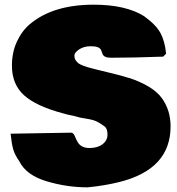

<svg xmlns="http://www.w3.org/2000/svg" viewBox="-20 -781 765 832"><path d="M30.3 -201.7 288.6 -206.1Q298.3 -206.1 304.9 -189.5Q311.5 -172.9 317.9 -163.1Q333 -139.6 367.9 -139.6Q402.8 -139.6 424.3 -156Q445.8 -172.4 445.8 -198.2Q445.8 -224.1 432.6 -233.6Q419.4 -243.2 403.8 -252.2Q388.2 -261.2 357.7 -266.1Q327.1 -271 324.2 -272H325.2L297.4 -279.3Q270.5 -284.2 252.4 -290Q135.7 -321.3 83.7 -368.7Q31.7 -416 31.7 -496.1Q31.7 -554.2 53.2 -600.6Q74.7 -647 109.4 -676.3Q209.5 -760.7 385.7 -760.7Q525.9 -760.7 606 -710H605.5Q656.7 -672.9 675.8 -637Q694.8 -601.1 699.7 -548.3L687 -535.6Q558.6 -530.8 459.5 -530.8Q429.7 -530.8 423.8 -548.3Q421.4 -555.7 418.5 -563Q411.6 -580.6 374.5 -580.6H372.6Q343.8 -580.6 323.2 -567.1Q302.7 -553.7 302.5 -541Q302.2 -528.3 307.9 -520Q313.5 -511.7 319.8 -506.8Q326.2 -502 339.4 -496.8Q352.5 -491.7 359.1 -490Q365.7 -488.3 379.9 -484.4L397 -480Q407.2 -477.1 456.8 -465.3Q506.3 -453.6 539.6 -442.9V-443.4Q643.6 -408.2 681.4 -355.7Q719.2 -303.2 719.2 -233.4Q719.2 -47.4 497.1 7.8Q432.6 23.9 359.4 30.8Q269.5 30.8 181.6 4.4Q93.8 -22 64 -81.5Q43.9 -110.4 37.1 -134.5Q30.3 -158.7 25.9 -202.1Q27.3 -201.7 30.3 -201.7Z"/></svg>

Font: Bowlby One
Style: Regular
Weight: 400
Designer: vernon adams
Foundry: vernon adams
Version: Version 1.000